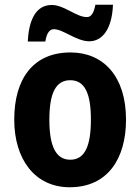

<svg xmlns="http://www.w3.org/2000/svg" viewBox="-20 -779 591 809"><path d="M97 -604H171C177 -643 191 -656 207 -656C246 -656 302 -605 356 -605C411 -605 452 -656 456 -759H382C375 -723 364 -707 346 -707C301 -707 251 -758 198 -758C127 -758 101 -687 97 -604ZM511 -275C511 -457 416 -558 277 -558C120 -558 40 -447 40 -275C40 -109 126 10 274 10C434 10 511 -111 511 -275ZM188 -274C188 -385 214 -441 276 -441C338 -441 363 -384 363 -275C363 -165 338 -106 276 -106C214 -106 188 -166 188 -274Z"/></svg>

Font: Noto Sans Oriya Cond Bold
Style: Bold
Weight: 700
Width: 3
Designer: Amélie Bonet and Sol Matas
Foundry: Google LLC
Version: Version 2.006